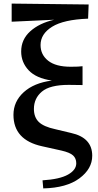

<svg xmlns="http://www.w3.org/2000/svg" viewBox="-20 -833 547 1070"><path d="M288 -113 376 -92Q494 -66 494 35Q494 108 422.5 161Q351 214 221 217L217 172Q313 166 359 140Q405 114 405 77Q405 50 387.5 33.5Q370 17 322 6L214 -18Q55 -53 55 -193Q55 -267 112 -319Q169 -371 269 -384Q181 -397 139.5 -441.5Q98 -486 98 -546Q98 -613 148.5 -658.5Q199 -704 282 -723L45 -712V-813L474 -808L471 -729Q335 -724 270.5 -684Q206 -644 206 -582Q206 -528 248.5 -494.5Q291 -461 374 -461Q420 -461 440 -464V-359Q417 -360 363 -360Q258 -360 213.5 -322.5Q169 -285 169 -226Q169 -180 196 -153.5Q223 -127 288 -113Z"/></svg>

Font: Swei Spring CJKtc
Style: Bold
Weight: 700
Version: Version 1.021